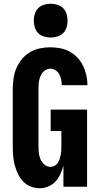

<svg xmlns="http://www.w3.org/2000/svg" viewBox="-20 -995 540 1023"><path d="M191 8Q166 8 142.5 -1.5Q119 -11 102.5 -29Q86 -47 75 -70Q64 -93 58 -117Q52 -141 50 -165.5Q48 -190 48 -215V-520Q48 -548 52 -576.5Q56 -605 67 -631Q78 -657 96.5 -679.5Q115 -702 139 -716.5Q163 -731 191 -737Q219 -743 248 -743Q274 -743 300.5 -738Q327 -733 350.5 -720.5Q374 -708 392.5 -688Q411 -668 422.5 -644.5Q434 -621 440 -594.5Q446 -568 446 -541H309Q309 -556 306 -571Q303 -586 296 -599Q289 -612 276 -620.5Q263 -629 248 -629Q236 -629 225.5 -623.5Q215 -618 207.5 -609Q200 -600 195.5 -589Q191 -578 188.5 -566.5Q186 -555 185.5 -543.5Q185 -532 185 -520V-215Q185 -197 187 -179.5Q189 -162 196 -146Q203 -130 217 -118Q231 -106 249 -106Q260 -106 270.5 -111.5Q281 -117 287.5 -126.5Q294 -136 297.5 -147Q301 -158 303.5 -169.5Q306 -181 306.5 -192.5Q307 -204 307 -215V-297H250V-411H444V0H318V-113Q312 -90 302 -68Q292 -46 276 -28.5Q260 -11 237.5 -1.5Q215 8 191 8ZM250 -795Q232 -795 214 -800.5Q196 -806 183.5 -818.5Q171 -831 165.5 -849Q160 -867 160 -885Q160 -903 165.5 -921Q171 -939 183.5 -951.5Q196 -964 214 -969.5Q232 -975 250 -975Q268 -975 286 -969.5Q304 -964 316.5 -951.5Q329 -939 334.5 -921Q340 -903 340 -885Q340 -867 334.5 -849Q329 -831 316.5 -818.5Q304 -806 286 -800.5Q268 -795 250 -795Z"/></svg>

Font: Iosevka Curly Heavy
Style: Regular
Weight: 900
Monospace: yes
Designer: Belleve Invis
Foundry: Belleve Invis
Version: Version 22.1.2; ttfautohint (v1.8.4)